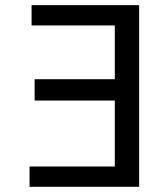

<svg xmlns="http://www.w3.org/2000/svg" viewBox="-20 -719 618 739"><path d="M515.6 -699.2V0H93.8V-78.1H421.9V-332H113.3V-414.1H421.9V-621.1H101.6V-699.2Z"/></svg>

Font: 和音 by 宁静之雨，公众号njzyshare
Style: Regular
Weight: 400
Designer: Steve Matteson
Foundry: Ascender Corporation
Version: Version 6.00;June 8, 2018;FontCreator 11.0.0.2388 32-bit